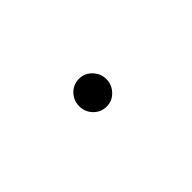

<svg xmlns="http://www.w3.org/2000/svg" viewBox="33 -672 684 684"><g transform="rotate(45 375.0 -330.5)"><path d="M359 -262Q330 -262 309.5 -282Q289 -302 289 -331Q289 -359 310 -379Q331 -399 359 -399Q387 -399 408 -379Q429 -359 429 -331Q429 -302 408.5 -282Q388 -262 359 -262Z"/></g></svg>

Font: Inconsolata ExtraExpanded Medium
Style: Regular
Weight: 500
Width: 8
Monospace: yes
Designer: Raph Levien, Cyreal, Brenton Simpson
Foundry: Raph Levien, Cyreal, Google
Version: Version 3.001; ttfautohint (v1.8.2.53-6de2)